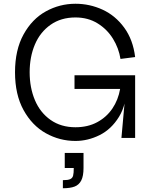

<svg xmlns="http://www.w3.org/2000/svg" viewBox="-20 -735 830 1023"><path d="M60 -350Q60 -469 105.5 -551.5Q151 -634 224.5 -674.5Q298 -715 382 -715Q458 -715 526.5 -683.5Q595 -652 642 -587.5Q689 -523 700 -431L622 -421Q613 -478 582 -528.5Q551 -579 500 -610.5Q449 -642 382 -642Q305 -642 249.5 -603Q194 -564 166 -498Q138 -432 138 -350Q138 -268 166 -201.5Q194 -135 249.5 -96Q305 -57 382 -57Q448 -57 498 -84Q548 -111 579 -157Q610 -203 620 -261H377V-334H700V0H627L646 -212L655 -281Q655 -179 614 -112.5Q573 -46 510.5 -15Q448 16 382 16Q298 16 224.5 -25Q151 -66 105.5 -148.5Q60 -231 60 -350ZM373 160H425Q425 203 413 226.5Q401 250 377.5 259Q354 268 315 268V225Q342 225 354 219.5Q366 214 369.5 201Q373 188 373 160ZM325 80H425V160H325Z"/></svg>

Font: Uncut Sans VF
Style: Regular
Weight: 400
Designer: Kasper Nordkvist
Foundry: Uncut Type
Version: Version 1.100;FEAKit 1.0